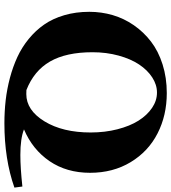

<svg xmlns="http://www.w3.org/2000/svg" viewBox="28 -744 785 881"><g transform="rotate(90 420.5 -303.5)"><path d="M545.9 68.8Q491.7 68.8 440.4 63Q389.2 57.1 337.6 43.5Q286.1 29.8 241.7 9.3Q197.3 -11.2 158.7 -42.7Q120.1 -74.2 92.8 -113.5Q65.4 -152.8 49.8 -205.8Q34.2 -258.8 34.2 -320.8Q34.2 -376 49.3 -428Q64.5 -480 95.7 -525.1Q127 -570.3 170.9 -604Q214.8 -637.7 275.6 -657Q336.4 -676.3 407.2 -676.3Q509.3 -676.3 592 -634Q674.8 -591.8 723.9 -510.7Q772.9 -429.7 772.9 -324.2Q772.9 -216.8 719.5 -138.4Q666 -60.1 573.7 -21Q616.2 -4.4 690.9 -4.4Q750 -4.4 835.9 -13.7L840.8 22.9Q710.4 68.8 545.9 68.8ZM219.7 -335.4Q219.7 -214.4 262.2 -140.6Q304.7 -66.9 393.1 -32.2Q399.4 -31.7 411.6 -31.7Q485.8 -31.7 536.9 -115.2Q587.9 -198.7 587.9 -327.1Q587.9 -392.6 573.2 -449.7Q558.6 -506.8 533.7 -546.4Q508.8 -585.9 475.3 -608.6Q441.9 -631.3 404.8 -631.3Q368.7 -631.3 335 -609.4Q301.3 -587.4 275.9 -549.3Q250.5 -511.2 235.1 -455.3Q219.7 -399.4 219.7 -335.4Z"/></g></svg>

Font: Elstob 10pt
Style: Bold
Weight: 700
Designer: Peter S. Baker
Version: Version 1.015